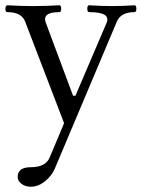

<svg xmlns="http://www.w3.org/2000/svg" viewBox="-21 -438 537 728"><path d="M96 270Q75 270 60.5 259Q46 248 46 233Q46 196 96 196Q151 196 167 160L222 29L74 -357Q60 -392 7 -392Q-1 -392 -0.5 -405Q0 -418 7 -418Q56 -415 105 -415Q155 -415 204 -418Q211 -418 211 -405Q211 -392 204 -392Q137 -392 153 -351L256 -75H265L383 -351Q401 -392 317 -392Q310 -392 310 -405Q310 -418 317 -418Q361 -415 403 -415Q446 -415 489 -418Q496 -418 496 -405Q496 -392 489 -392Q437 -392 422 -356L187 201Q175 229 149.5 249.5Q124 270 96 270Z"/></svg>

Font: Junicode SmExp
Style: Regular
Weight: 400
Width: 6
Designer: Peter S. Baker
Version: Version 2.205; ttfautohint (v1.8.4)